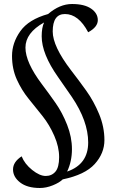

<svg xmlns="http://www.w3.org/2000/svg" viewBox="-20 -734 564 958"><path d="M220 -664Q278 -714 339.5 -714Q401 -714 434.5 -691Q468 -668 468 -633.5Q468 -599 420 -573Q372 -664 304 -664Q243 -664 243 -577Q243 -503 334 -384Q372 -335 410 -282Q448 -229 474.5 -165Q501 -101 501 -35Q501 31 452.5 84.5Q404 138 293 161Q277 177 244 190.5Q211 204 179 204Q116 204 80.5 176.5Q45 149 45 111.5Q45 74 88 46Q103 84 140.5 114Q178 144 208 144Q238 144 256.5 122.5Q275 101 275 50Q275 -1 251 -56Q227 -111 192.5 -154.5Q158 -198 123 -241Q88 -284 64 -337Q40 -390 40 -455Q40 -520 81.5 -578.5Q123 -637 220 -664ZM189 -314Q223 -269 257 -220.5Q291 -172 315 -111Q339 -50 339 10.5Q339 71 315 122Q420 86 420 -23Q420 -130 338 -251Q304 -301 270 -349Q188 -465 188 -553Q188 -596 200 -622Q107 -570 107 -496.5Q107 -423 189 -314Z"/></svg>

Font: Sedan SC
Style: Regular
Weight: 400
Designer: Sebastian Salazar
Foundry: Sebastian Salazar
Version: Version 1.001